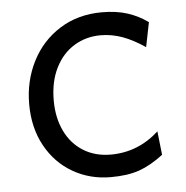

<svg xmlns="http://www.w3.org/2000/svg" viewBox="-43 -550 585 605"><g transform="rotate(-5 249.0 -248.0)"><path d="M283.7 12.2Q218.3 12.2 164.3 -18.8Q110.4 -49.8 78.9 -106.9Q47.4 -164.1 47.4 -239.3Q47.4 -312.5 78.6 -374Q109.9 -435.5 167.5 -471.7Q225.1 -507.8 300.8 -507.8Q347.2 -507.8 382.1 -496.3Q417 -484.9 445.8 -463.9L430.2 -386.2Q393.6 -411.1 359.6 -423.6Q325.7 -436 290 -436Q244.1 -436 206.5 -413.1Q168.9 -390.1 147.2 -346.7Q125.5 -303.2 125.5 -244.1Q125.5 -189 145.8 -147Q166 -105 203.4 -81.8Q240.7 -58.6 290 -58.6Q376.5 -58.6 442.4 -118.7L450.7 -43.9Q411.1 -13.7 374.3 -0.7Q337.4 12.2 283.7 12.2Z"/></g></svg>

Font: Lesson One Light
Style: Regular
Weight: 300
Designer: But Ko, Victor Gaultney, Annie Olsen, Julie Remington, Don Collingsworth, Eric Hays, Becca Hirsbrunner
Version: Version 1.100